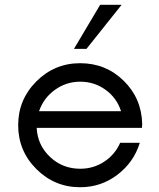

<svg xmlns="http://www.w3.org/2000/svg" viewBox="-20 -775 668 805"><path d="M490 -755 342.5 -570H290L400 -755ZM576.2 -255 575 -238.8H133.8Q137.5 -166.2 190 -116.9Q242.5 -67.5 316.2 -67.5Q372.5 -67.5 417.5 -97.5Q462.5 -127.5 483.8 -176.2H566.2Q541.2 -95 472.5 -42.5Q403.8 10 316.2 10Q208.8 10 132.5 -66.2Q56.2 -142.5 56.2 -250Q56.2 -357.5 132.5 -433.8Q208.8 -510 316.2 -510Q423.8 -510 498.8 -436.2Q573.8 -362.5 576.2 -255ZM316.2 -432.5Q257.5 -432.5 210 -398.1Q162.5 -363.8 143.8 -308.8H487.5Q470 -363.8 423.1 -398.1Q376.2 -432.5 316.2 -432.5Z"/></svg>

Font: Now Alt
Style: Regular
Weight: 400
Designer: Alfredo Marco Pradil
Foundry: Alfredo Marco Pradil
Version: Version 1.002;PS 001.002;hotconv 1.0.88;makeotf.lib2.5.64775